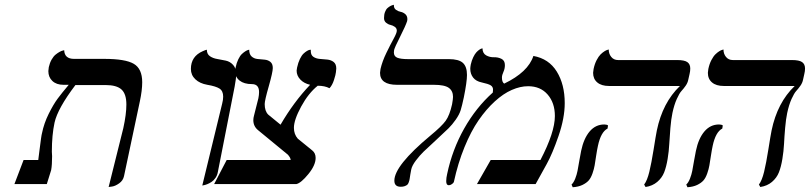

<svg xmlns="http://www.w3.org/2000/svg" viewBox="-20 -766 3370 799"><path d="M432.1 12.2 493.2 -232.9Q505.9 -290.5 505.9 -331.1Q505.9 -375 485.6 -393.6Q465.3 -412.1 418.9 -412.1H293.9Q220.2 -314.9 207 -255.9Q195.8 -204.1 195.8 -134.8Q195.8 -131.3 196.3 -125.2Q196.8 -119.1 196.8 -116.2Q196.8 -79.6 192.9 -58.1L174.8 0H40L78.1 -100.1H139.2Q140.6 -111.3 144.3 -140.4Q147.9 -169.4 150.6 -188.5Q153.3 -207.5 154.8 -211.9Q163.1 -252.9 182.6 -292.2Q202.1 -331.5 219.7 -355.2Q237.3 -378.9 266.1 -413.1H244.1Q214.8 -413.1 198 -429Q181.2 -444.8 181.2 -470.2Q181.2 -475.1 183.1 -486.8Q187 -504.4 194.8 -518.1Q202.6 -531.7 211.4 -538.8Q220.2 -545.9 228.3 -550.3Q236.3 -554.7 241.7 -555.7L247.1 -557.1Q248.5 -521 288.1 -521H414.1Q501.5 -521 536.6 -500.5Q571.8 -480 571.8 -423.8Q571.8 -390.1 562 -344.2L496.1 -33.2Q492.2 -14.6 476.1 -3.2Q460 8.3 446.3 10.3Z M821.8 5.9 904.8 -335.9Q908.7 -351.1 908.7 -363.8Q908.7 -387.7 893.3 -397.5Q877.9 -407.2 842.8 -413.1Q811.5 -418.5 793 -436Q774.4 -453.6 774.4 -479Q774.4 -531.7 824.2 -553.2Q837.4 -559.1 840.8 -559.1Q840.8 -541 853.5 -532.2Q866.2 -523.4 884 -520.5Q901.9 -517.6 919.7 -513.7Q937.5 -509.8 950.2 -495.8Q962.9 -481.9 962.9 -457Q962.9 -439.9 956.5 -405.8L886.7 -50.8Q884.3 -36.6 876.7 -25.6Q869.1 -14.6 860.1 -8.8Q851.1 -2.9 842.3 0.5Q833.5 3.9 827.6 4.9Z M1219.2 -189 1279.3 -140.1Q1293.5 -128.9 1293.5 -108.9Q1293.5 -78.6 1263.2 -41.5Q1232.9 -4.4 1213.4 0H871.1L923.3 -100.1H1189.5Q1189.5 -108.9 1178.2 -122.1L1054.2 -224.1Q1034.2 -240.2 1034.2 -266.1Q1034.2 -274.9 1037.1 -285.2L1055.2 -356.9Q1058.1 -371.6 1058.1 -382.8Q1058.1 -416 1028.3 -416Q995.6 -416 977.1 -430.7Q958.5 -445.3 958.5 -470.2Q958.5 -475.1 960.4 -484.9Q964.4 -504.4 971.7 -519.3Q979 -534.2 986.6 -541.3Q994.1 -548.3 1001.2 -552.7Q1008.3 -557.1 1012.7 -558.1L1017.1 -559.1Q1017.1 -540 1027.1 -531Q1037.1 -522 1051.5 -520.5Q1065.9 -519 1080.6 -517.8Q1095.2 -516.6 1105.2 -508.5Q1115.2 -500.5 1115.2 -482.9Q1115.2 -465.8 1098.4 -406.7Q1081.5 -347.7 1081.5 -333Q1081.5 -303.7 1096.2 -289.1L1147.5 -247.1Q1202.6 -341.8 1270.5 -413.1Q1245.1 -418.9 1229.7 -435.1Q1214.4 -451.2 1214.4 -472.2Q1214.4 -475.1 1216.3 -484.9Q1220.7 -505.4 1228 -520.5Q1235.4 -535.6 1242.9 -542.7Q1250.5 -549.8 1257.6 -554Q1264.6 -558.1 1269 -558.6L1273.4 -559.1V-553.2Q1273.4 -536.6 1284.4 -529.3Q1295.4 -522 1311 -520.8Q1326.7 -519.5 1342 -518.1Q1357.4 -516.6 1368.4 -508.1Q1379.4 -499.5 1379.4 -481Q1378.9 -475.1 1377.9 -465.3Q1377 -455.6 1369.9 -433.3Q1362.8 -411.1 1351.1 -398.9Q1331.5 -409.2 1302.2 -409.2Q1263.7 -378.4 1233.4 -322.8Q1203.1 -267.1 1203.1 -233.9Q1203.1 -207.5 1219.2 -189Z M1620.1 -558.1Q1619.1 -554.2 1619.1 -547.9Q1619.1 -531.2 1633.8 -525.6Q1648.4 -520 1677.2 -520H1847.2Q1889.2 -520 1906.2 -504.4Q1923.3 -488.8 1923.3 -454.1Q1923.3 -425.3 1910.2 -360.8Q1902.8 -326.2 1897.2 -307.9Q1891.6 -289.6 1876.7 -268.3Q1861.8 -247.1 1846.7 -232.2Q1831.5 -217.3 1793.5 -182.1Q1757.8 -149.4 1742.4 -134.5Q1727.1 -119.6 1710.9 -98.4Q1694.8 -77.1 1691.4 -61Q1689.5 -52.2 1687.5 -39.6Q1685.5 -26.9 1684.6 -20.8Q1683.6 -14.6 1680.9 -7.1Q1678.2 0.5 1674.3 3.4Q1670.4 6.3 1663.8 8.8Q1657.2 11.2 1647.5 11.2Q1621.1 11.2 1621.1 -14.2Q1621.1 -76.7 1770.5 -201.2Q1818.4 -240.7 1834.7 -263.4Q1851.1 -286.1 1861.3 -332Q1865.2 -354.5 1865.2 -362.8Q1865.2 -387.7 1847.7 -400.4Q1830.1 -413.1 1785.2 -413.1H1632.3Q1561.5 -413.1 1561.5 -462.9Q1561.5 -467.3 1563.5 -479Q1570.8 -510.7 1587.9 -545.9Q1605 -581.1 1618.2 -605Q1631.3 -628.9 1631.3 -638.2Q1631.3 -648.4 1623 -654.3Q1614.7 -660.2 1604.7 -662.4Q1594.7 -664.6 1586.4 -671.6Q1578.1 -678.7 1578.1 -690.9Q1578.1 -705.6 1582.3 -716.3Q1586.4 -727.1 1592.5 -732.4Q1598.6 -737.8 1604.7 -741Q1610.8 -744.1 1615.2 -745.1L1619.1 -746.1V-743.2Q1619.1 -731.4 1627.9 -725.1Q1636.7 -718.8 1647.2 -716.8Q1657.7 -714.8 1666.5 -707.3Q1675.3 -699.7 1675.3 -686Q1675.3 -684.6 1674.8 -682.1Q1674.3 -679.7 1674.3 -678.2Q1667.5 -657.7 1645.3 -613.8Q1623 -569.8 1620.1 -558.1Z M2199.7 -533.2Q2264.2 -521.5 2297.1 -468Q2330.1 -414.6 2330.1 -336.9Q2330.1 -274.9 2304.4 -200.4Q2278.8 -126 2254.9 -83L2209 0H1964.8L2022 -100.1H2229Q2289.1 -215.3 2289.1 -283.2Q2289.1 -337.9 2259 -372.6Q2229 -407.2 2177.7 -407.2Q2145 -407.2 2109.9 -391.8Q2074.7 -376.5 2039.1 -344Q2003.4 -311.5 1971.7 -265.6Q1939.9 -219.7 1912.8 -153.3Q1885.7 -86.9 1868.7 -8.8Q1867.7 -4.9 1860.8 0Q1854 4.9 1847.7 4.9Q1836.9 4.9 1836.9 -12.2Q1836.9 -25.9 1840.8 -42Q1862.3 -143.6 1911.6 -231Q1960.9 -318.4 2030.8 -380.9Q2031.7 -384.8 2031.7 -393.1Q2031.7 -404.8 2022 -410.9Q2012.2 -417 1984.9 -422.9Q1960.9 -427.7 1949 -443.1Q1937 -458.5 1937 -480Q1937 -485.4 1939 -497.1Q1942.9 -514.6 1949.5 -528.1Q1956.1 -541.5 1962.4 -548.3Q1968.8 -555.2 1974.6 -559.1Q1980.5 -563 1984.4 -564L1987.8 -564.9Q1988.3 -543.9 2003.2 -535.6Q2018.1 -527.3 2035.2 -527.8Q2052.2 -528.3 2066.7 -521.2Q2081.1 -514.2 2081.1 -495.1Q2081.1 -480 2075 -466.8Q2068.8 -453.6 2068.8 -442.9Q2068.8 -424.3 2078.1 -418Q2177.7 -465.8 2199.7 -533.2Z M2468.3 -159.2Q2464.8 -143.6 2460.9 -118.2Q2457 -92.8 2454.6 -77.9Q2452.1 -63 2445.6 -44.2Q2439 -25.4 2429.7 -14.9Q2420.4 -4.4 2403.6 3.7Q2386.7 11.7 2363.3 13.2L2358.4 2Q2367.2 -5.9 2373.8 -22.7Q2380.4 -39.6 2383.3 -54.9Q2386.2 -70.3 2390.9 -97.7Q2395.5 -125 2398.4 -138.2Q2409.2 -189.9 2433.8 -219Q2458.5 -248 2494.6 -248Q2504.9 -248 2510.3 -244.1L2508.3 -231Q2480.5 -216.8 2468.3 -159.2ZM2778.3 -295.9Q2772.9 -270.5 2769.8 -233.4Q2766.6 -196.3 2765.1 -166.7Q2763.7 -137.2 2758.3 -104.5Q2752.9 -71.8 2743.9 -48.8Q2734.9 -25.9 2715.1 -9Q2695.3 7.8 2666.5 12.2L2660.6 2Q2673.3 -14.6 2682.1 -50.8Q2690.9 -86.9 2700 -144Q2709 -201.2 2713.4 -223.1Q2737.3 -338.9 2809.6 -408.2H2514.6Q2482.9 -408.2 2465.6 -422.9Q2448.2 -437.5 2448.2 -462.9Q2448.2 -467.3 2450.2 -479Q2454.6 -500 2462.9 -515.9Q2471.2 -531.7 2479.5 -539.8Q2487.8 -547.9 2495.6 -552.7Q2503.4 -557.6 2508.3 -558.6L2513.2 -560.1Q2513.2 -542 2523.7 -529.1Q2534.2 -516.1 2552.2 -516.1H2798.3Q2828.1 -516.1 2840.3 -507.6Q2852.5 -499 2852.5 -481Q2852.5 -469.7 2849.6 -458L2844.2 -434.1Q2841.8 -421.4 2833.5 -409.4Q2825.2 -397.5 2816.2 -387.7Q2807.1 -377.9 2796.4 -354Q2785.6 -330.1 2778.3 -295.9Z M2945.8 -159.2Q2942.4 -143.6 2938.5 -118.2Q2934.6 -92.8 2932.1 -77.9Q2929.7 -63 2923.1 -44.2Q2916.5 -25.4 2907.2 -14.9Q2897.9 -4.4 2881.1 3.7Q2864.3 11.7 2840.8 13.2L2835.9 2Q2844.7 -5.9 2851.3 -22.7Q2857.9 -39.6 2860.8 -54.9Q2863.8 -70.3 2868.4 -97.7Q2873 -125 2876 -138.2Q2886.7 -189.9 2911.4 -219Q2936 -248 2972.2 -248Q2982.4 -248 2987.8 -244.1L2985.8 -231Q2958 -216.8 2945.8 -159.2ZM3255.9 -295.9Q3250.5 -270.5 3247.3 -233.4Q3244.1 -196.3 3242.7 -166.7Q3241.2 -137.2 3235.8 -104.5Q3230.5 -71.8 3221.4 -48.8Q3212.4 -25.9 3192.6 -9Q3172.9 7.8 3144 12.2L3138.2 2Q3150.9 -14.6 3159.7 -50.8Q3168.5 -86.9 3177.5 -144Q3186.5 -201.2 3190.9 -223.1Q3214.8 -338.9 3287.1 -408.2H2992.2Q2960.4 -408.2 2943.1 -422.9Q2925.8 -437.5 2925.8 -462.9Q2925.8 -467.3 2927.7 -479Q2932.1 -500 2940.4 -515.9Q2948.7 -531.7 2957 -539.8Q2965.3 -547.9 2973.1 -552.7Q2981 -557.6 2985.8 -558.6L2990.7 -560.1Q2990.7 -542 3001.2 -529.1Q3011.7 -516.1 3029.8 -516.1H3275.9Q3305.7 -516.1 3317.9 -507.6Q3330.1 -499 3330.1 -481Q3330.1 -469.7 3327.1 -458L3321.8 -434.1Q3319.3 -421.4 3311 -409.4Q3302.7 -397.5 3293.7 -387.7Q3284.7 -377.9 3273.9 -354Q3263.2 -330.1 3255.9 -295.9Z"/></svg>

Font: Linear Smooth
Style: Italic
Weight: 400
Designer: Philipp H. Poll, Flanker
Foundry: Philipp H. Poll, reworked by Flanker
Version: Version 1.061 | FøM Fix